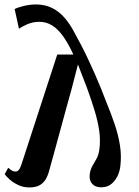

<svg xmlns="http://www.w3.org/2000/svg" viewBox="-24 -806 606 840"><path d="M70 -87 226.5 -567.5H297Q275 -615 252.5 -646.8Q230 -678.5 204.5 -694.5Q179 -710.5 148.5 -710.5Q119.5 -710.5 95 -699.8Q70.5 -689 59 -680L40 -766.5Q55 -774 81.2 -780.2Q107.5 -786.5 133 -786.5Q172 -786.5 202.5 -771.8Q233 -757 258 -728.8Q283 -700.5 304 -659Q317 -636 331.2 -608.5Q345.5 -581 360 -550.2Q374.5 -519.5 389 -487Q403.5 -454.5 417 -421.2Q430.5 -388 442.5 -356Q461.5 -310 477.2 -264Q493 -218 500.5 -172Q508 -126 502.5 -79Q499.5 -54 488.8 -33Q478 -12 460.8 0.8Q443.5 13.5 419 13.5Q392.5 13.5 379 -2Q365.5 -17.5 368.5 -42.5Q371 -64 380 -79.5Q389 -95 398.5 -112Q408 -129 411 -154.5Q416 -193.5 410 -234.5Q404 -275.5 390 -321.8Q376 -368 356.5 -421.5L317 -524L289 -415.5Q277 -372.5 264.5 -327.2Q252 -282 239.8 -236.5Q227.5 -191 215.2 -146.5Q203 -102 191.5 -60.5Q185.5 -37 175 -20.2Q164.5 -3.5 147.8 5.2Q131 14 104.5 14Q77.5 14 55.2 3.2Q33 -7.5 17.8 -21.2Q2.5 -35 -3.5 -44L12 -72Q20.5 -64 27.8 -59.8Q35 -55.5 43.5 -55.5Q51.5 -55.5 57.8 -62.2Q64 -69 70 -87Z"/></svg>

Font: Merriweather 60pt SemiBold
Style: Italic
Weight: 600
Italic angle: -7.8°
Version: Version 2.101